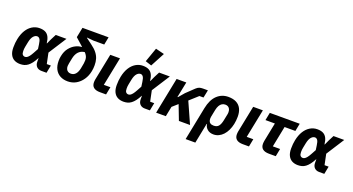

<svg xmlns="http://www.w3.org/2000/svg" viewBox="-58 -1611 4797 2606"><g transform="rotate(20 2340.5 -307.5)"><path d="M594 -112 572 0H498Q455 0 429 -26Q403 -52 403 -99V-148H400Q376 -102 352 -71Q328 -40 303 -21.5Q278 -3 251 4.5Q224 12 193 12Q143 12 106.5 -8Q70 -28 50.5 -68.5Q31 -109 31 -170Q31 -204 34 -235Q37 -266 43 -294Q59 -371 92.5 -425Q126 -479 174 -508Q222 -537 278 -537Q329 -537 362 -520.5Q395 -504 413.5 -468.5Q432 -433 438 -377H442L474 -447L514 -525H669L503 -266L535 -112ZM223 -103Q236 -103 250 -111Q264 -119 280.5 -139.5Q297 -160 317 -197L353 -263L344 -327Q337 -381 322 -401.5Q307 -422 285 -422Q257 -422 232 -394.5Q207 -367 194 -305L180 -235Q176 -216 175 -202Q174 -188 174 -170Q174 -134 187.5 -118.5Q201 -103 223 -103Z M1177 -628H1022L926 -637L925 -633L1010 -570Q1065 -530 1095.5 -491Q1126 -452 1138.5 -410Q1151 -368 1151 -318Q1151 -296 1149 -274Q1147 -252 1143 -232Q1129 -160 1091.5 -105Q1054 -50 1000 -19Q946 12 880 12Q816 12 769 -14Q722 -40 696.5 -89Q671 -138 671 -207Q671 -227 672.5 -245Q674 -263 678 -279Q692 -351 729.5 -398Q767 -445 814 -468.5Q861 -492 902 -492L908 -522L924 -476Q920 -481 914.5 -486.5Q909 -492 903 -497L793 -595L822 -740H1199ZM1008 -339Q1008 -358 1004 -374Q1000 -390 990.5 -406.5Q981 -423 964 -441Q936 -438 914 -427Q892 -416 875.5 -398Q859 -380 848 -356Q837 -332 831 -303Q821 -254 815.5 -226Q810 -198 810 -184Q810 -159 818.5 -140.5Q827 -122 844 -111.5Q861 -101 885 -101Q925 -101 951.5 -130Q978 -159 990 -215Q1001 -266 1004.5 -293Q1008 -320 1008 -339Z M1454 -112 1432 0H1344Q1283 0 1252 -25Q1221 -50 1221 -99Q1221 -107 1222 -119Q1223 -131 1225 -142L1302 -525H1442L1359 -112Z M2087 -112 2065 0H1991Q1948 0 1922 -26Q1896 -52 1896 -99V-148H1893Q1869 -102 1845 -71Q1821 -40 1796 -21.5Q1771 -3 1744 4.5Q1717 12 1686 12Q1636 12 1599.5 -8Q1563 -28 1543.5 -68.5Q1524 -109 1524 -170Q1524 -204 1527 -235Q1530 -266 1536 -294Q1552 -371 1585.5 -425Q1619 -479 1667 -508Q1715 -537 1771 -537Q1822 -537 1855 -520.5Q1888 -504 1906.5 -468.5Q1925 -433 1931 -377H1935L1967 -447L2007 -525H2162L1996 -266L2028 -112ZM1716 -103Q1729 -103 1743 -111Q1757 -119 1773.5 -139.5Q1790 -160 1810 -197L1846 -263L1837 -327Q1830 -381 1815 -401.5Q1800 -422 1778 -422Q1750 -422 1725 -394.5Q1700 -367 1687 -305L1673 -235Q1669 -216 1668 -202Q1667 -188 1667 -170Q1667 -134 1680.5 -118.5Q1694 -103 1716 -103ZM1982 -784 1873 -579 1784 -608 1857 -815Z M2484 0 2402 -214 2324 -145 2295 0H2155L2260 -525H2400L2354 -299H2361L2432 -382L2544 -489Q2567 -510 2588 -517.5Q2609 -525 2642 -525H2712L2689 -413H2630L2509 -304L2645 0Z M2654 200 2750 -281Q2776 -410 2843.5 -473.5Q2911 -537 3006 -537Q3074 -537 3120.5 -513Q3167 -489 3191 -442Q3215 -395 3215 -326Q3215 -298 3212 -270.5Q3209 -243 3204 -218Q3193 -167 3172.5 -124.5Q3152 -82 3123.5 -51.5Q3095 -21 3060 -4.5Q3025 12 2986 12Q2931 12 2896.5 -18Q2862 -48 2857 -91H2852L2794 200ZM2948 -101Q2995 -101 3018.5 -129.5Q3042 -158 3054 -216L3073 -310Q3074 -315 3075 -323Q3076 -331 3076 -341Q3076 -366 3067.5 -384.5Q3059 -403 3042.5 -413.5Q3026 -424 3001 -424Q2975 -424 2954 -411Q2933 -398 2918.5 -372.5Q2904 -347 2896 -309L2875 -204Q2870 -176 2874.5 -152.5Q2879 -129 2897 -115Q2915 -101 2948 -101Z M3518 -112 3496 0H3408Q3347 0 3316 -25Q3285 -50 3285 -99Q3285 -107 3286 -119Q3287 -131 3289 -142L3366 -525H3506L3423 -112Z M3883 0H3785Q3724 0 3693 -25Q3662 -50 3662 -99Q3662 -107 3663 -119Q3664 -131 3666 -142L3720 -413H3584L3606 -525H4038L4016 -413H3860L3800 -112H3905Z M4606 -112 4584 0H4510Q4467 0 4441 -26Q4415 -52 4415 -99V-148H4412Q4388 -102 4364 -71Q4340 -40 4315 -21.5Q4290 -3 4263 4.5Q4236 12 4205 12Q4155 12 4118.5 -8Q4082 -28 4062.5 -68.5Q4043 -109 4043 -170Q4043 -204 4046 -235Q4049 -266 4055 -294Q4071 -371 4104.5 -425Q4138 -479 4186 -508Q4234 -537 4290 -537Q4341 -537 4374 -520.5Q4407 -504 4425.5 -468.5Q4444 -433 4450 -377H4454L4486 -447L4526 -525H4681L4515 -266L4547 -112ZM4235 -103Q4248 -103 4262 -111Q4276 -119 4292.5 -139.5Q4309 -160 4329 -197L4365 -263L4356 -327Q4349 -381 4334 -401.5Q4319 -422 4297 -422Q4269 -422 4244 -394.5Q4219 -367 4206 -305L4192 -235Q4188 -216 4187 -202Q4186 -188 4186 -170Q4186 -134 4199.5 -118.5Q4213 -103 4235 -103Z"/></g></svg>

Font: IBM Plex Sans
Style: Italic
Weight: 400
Italic angle: -11.31°
Designer: Mike Abbink, Paul van der Laan, Pieter van Rosmalen
Foundry: Bold Monday
Version: Version 3.201